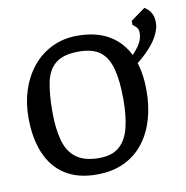

<svg xmlns="http://www.w3.org/2000/svg" viewBox="-69 -628 682 703"><g transform="rotate(-10 272.5 -276.5)"><path d="M236 9Q166 9 119 -21Q72 -51 48.5 -107Q25 -163 25 -240Q25 -294 40.5 -341.5Q56 -389 85.5 -425.5Q115 -462 157.5 -483Q200 -504 253 -504Q325 -504 373 -474.5Q421 -445 444.5 -391Q468 -337 468 -263Q468 -205 453.5 -155.5Q439 -106 410 -69Q381 -32 337.5 -11.5Q294 9 236 9ZM255 -49Q303 -49 330 -72.5Q357 -96 368 -140Q379 -184 379 -245Q379 -315 367 -359.5Q355 -404 327 -425Q299 -446 248 -446Q192 -446 163 -423.5Q134 -401 124.5 -356.5Q115 -312 115 -245Q115 -183 127 -139Q139 -95 169.5 -72Q200 -49 255 -49ZM378 -317 375 -347Q397 -361 421 -381Q445 -401 462.5 -425Q480 -449 480 -474Q480 -487 474.5 -494Q469 -501 459 -508V-523L513 -562Q520 -557 527 -550.5Q534 -544 539.5 -532.5Q545 -521 545 -500Q545 -479 530 -450.5Q515 -422 478.5 -388Q442 -354 378 -317Z"/></g></svg>

Font: Faustina Light
Style: Regular
Weight: 400
Version: Version 1.200